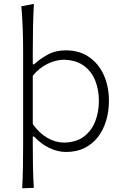

<svg xmlns="http://www.w3.org/2000/svg" viewBox="-20 -782 646 1001"><path d="M314.5 -38.6Q268.1 -39.1 226.3 -63.5Q184.6 -87.9 150.9 -134.8V-387.2Q185.5 -429.2 229 -449.7Q272.5 -470.2 312.5 -470.7Q375 -469.2 415.5 -440.4Q456.1 -411.6 475.8 -363.5Q495.6 -315.4 495.6 -255.9Q495.6 -199.2 476.8 -150.1Q458 -101.1 418.2 -70.6Q378.4 -40 314.5 -38.6ZM95.7 199.7 156.2 197.3Q152.8 140.1 151.9 87.2Q150.9 34.2 150.9 -27.8V-70.3H157.7Q194.3 -30.8 237.8 -10.3Q281.2 10.3 324.2 10.3Q379.9 10.3 421.9 -11Q463.9 -32.2 491.7 -69.1Q519.5 -106 533.7 -154.1Q547.9 -202.1 547.9 -255.9Q547.9 -331.5 521 -391.1Q494.1 -450.7 443.8 -485.1Q393.6 -519.5 322.8 -519.5Q269.5 -519.5 228.5 -497.1Q187.5 -474.6 158.2 -446.8H150.9V-507.8Q150.9 -574.2 152.1 -636.5Q153.3 -698.7 156.7 -761.7L91.3 -749.5Q96.2 -693.4 98.4 -633.3Q100.6 -573.2 100.6 -507.8V-29.3Q100.6 33.7 99.6 88.1Q98.6 142.6 95.7 199.7Z"/></svg>

Font: Pinar-VF-FD
Style: Regular
Weight: 300
Designer: Amin Abedi
Version: Version 3.0